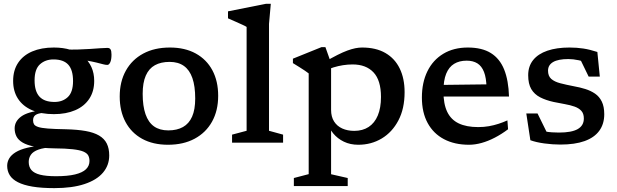

<svg xmlns="http://www.w3.org/2000/svg" viewBox="-20 -755 3264 1016"><path d="M267.5 240.5Q199.5 240.5 152 232.5Q104.5 224.5 74.8 209.2Q45 194 31.5 172Q18 150 18 122.5Q18 101.5 28.8 83.2Q39.5 65 63 50.5Q86.5 36 124.8 26.8Q163 17.5 218.5 15L260.5 14.5V24Q211 26.5 183 36.8Q155 47 143.5 63.8Q132 80.5 132 102Q132 128 146.2 144.8Q160.5 161.5 192.2 169.5Q224 177.5 276.5 177.5Q338 177.5 377.2 168Q416.5 158.5 435 140.5Q453.5 122.5 453.5 97Q453.5 80 447 67.8Q440.5 55.5 421.5 47.2Q402.5 39 365 34.8Q327.5 30.5 265.5 30Q203.5 29 163 21Q122.5 13 99.5 -0.8Q76.5 -14.5 67 -33.5Q57.5 -52.5 57.5 -75.5Q57.5 -113 92.2 -138.5Q127 -164 204.5 -171.5L210 -158Q181 -155.5 168 -146.5Q155 -137.5 155 -118Q155 -106 160 -97.5Q165 -89 181.8 -83.2Q198.5 -77.5 233.5 -74.8Q268.5 -72 329 -71Q389.5 -69.5 433 -61.8Q476.5 -54 504.2 -37.8Q532 -21.5 545 4.5Q558 30.5 558 67.5Q558 119.5 525 158.5Q492 197.5 427 219Q362 240.5 267.5 240.5ZM265 -151Q197.5 -151 149.2 -172Q101 -193 75.2 -232.5Q49.5 -272 49.5 -327Q49.5 -383 75.8 -422.5Q102 -462 150.5 -482.8Q199 -503.5 265 -503.5Q314.5 -503.5 354 -491.2Q393.5 -479 421.2 -455.8Q449 -432.5 463.8 -400Q478.5 -367.5 478.5 -327Q478.5 -271.5 452.2 -232Q426 -192.5 378 -171.8Q330 -151 265 -151ZM268.5 -215.5Q311.5 -215.5 339 -241.5Q366.5 -267.5 366.5 -326Q366.5 -385 341.2 -412.8Q316 -440.5 263 -440.5Q220 -440.5 191.5 -414.8Q163 -389 163 -330Q163 -271.5 189 -243.5Q215 -215.5 268.5 -215.5ZM348.5 -448 325 -493.5Q359 -492 392.8 -493Q426.5 -494 456.8 -496Q487 -498 511 -499.8Q535 -501.5 548.5 -501.5Q560 -501.5 565 -493.5Q570 -485.5 570 -466Q570 -439.5 563.5 -425.5Q557 -411.5 548 -411.5Q538.5 -411.5 525.5 -415Q512.5 -418.5 491.2 -423.8Q470 -429 435.5 -435.2Q401 -441.5 348.5 -448Z M870.5 -65Q916.5 -65 948.2 -82.8Q980 -100.5 996.5 -137.8Q1013 -175 1013 -234Q1013 -299 998 -342Q983 -385 953 -406.2Q923 -427.5 877.5 -427.5Q831.5 -427.5 799.8 -410Q768 -392.5 751.5 -355Q735 -317.5 735 -258.5Q735 -194 750 -150.8Q765 -107.5 795 -86.2Q825 -65 870.5 -65ZM869 11Q789.5 11 732.2 -20.5Q675 -52 644.2 -109.5Q613.5 -167 613.5 -244.5Q613.5 -323 646 -381.2Q678.5 -439.5 738 -471.5Q797.5 -503.5 879 -503.5Q958.5 -503.5 1015.8 -472Q1073 -440.5 1103.8 -383.2Q1134.5 -326 1134.5 -248Q1134.5 -169.5 1102 -111.2Q1069.5 -53 1010 -21Q950.5 11 869 11Z M1403.5 -63 1478 -42.5V0H1208V-42.5L1285 -63V-612.5Q1278.5 -617 1262.5 -624.2Q1246.5 -631.5 1226.2 -640.5Q1206 -649.5 1186.5 -658V-695L1388 -735H1413L1403.5 -628.5Z M1996 -242Q1996 -330 1956.5 -372Q1917 -414 1846 -414Q1820.5 -414 1795 -410Q1769.5 -406 1745.2 -398.5Q1721 -391 1698 -380L1697 -426.5Q1735.5 -449 1765.2 -464Q1795 -479 1818.2 -487.5Q1841.5 -496 1860.5 -499.8Q1879.5 -503.5 1896 -503.5Q1969.5 -503.5 2019.5 -474.5Q2069.5 -445.5 2095.2 -392.5Q2121 -339.5 2121 -267Q2121 -180 2088.2 -117.8Q2055.5 -55.5 2000 -22.2Q1944.5 11 1876 11Q1833.5 11 1799.8 -5.2Q1766 -21.5 1743.5 -48.8Q1721 -76 1712 -109.5H1732V167L1820 187V229.5H1535V187L1613.5 166.5V-366.5Q1607 -372 1594.2 -380.5Q1581.5 -389 1564.8 -399.5Q1548 -410 1530 -421V-444.5L1681 -505.5H1702L1732 -421V-173.5Q1732 -137 1747.8 -112.2Q1763.5 -87.5 1791.2 -75Q1819 -62.5 1854.5 -62.5Q1899 -62.5 1930.8 -83.2Q1962.5 -104 1979.2 -144Q1996 -184 1996 -242Z M2455.5 -503.5Q2530.5 -503.5 2577.5 -474.2Q2624.5 -445 2647.8 -387.2Q2671 -329.5 2673.5 -244H2303.5L2302 -305.5L2589.5 -309L2554.5 -291Q2553.5 -343 2541.2 -374.2Q2529 -405.5 2506 -419.8Q2483 -434 2449.5 -434Q2410.5 -434 2383 -417.2Q2355.5 -400.5 2341 -364.8Q2326.5 -329 2326.5 -271Q2326.5 -205 2346.5 -163.2Q2366.5 -121.5 2407.5 -102Q2448.5 -82.5 2510.5 -82.5Q2540.5 -82.5 2567.2 -87.2Q2594 -92 2618.5 -100Q2643 -108 2665 -118L2668.5 -71Q2634 -45 2598.2 -26.5Q2562.5 -8 2528 1.5Q2493.5 11 2462 11Q2385.5 11 2329.5 -18.5Q2273.5 -48 2243 -104Q2212.5 -160 2212.5 -239Q2212.5 -318.5 2241.8 -378Q2271 -437.5 2325.8 -470.5Q2380.5 -503.5 2455.5 -503.5Z M2993.5 -503.5Q3032.5 -503.5 3066.8 -498.2Q3101 -493 3141 -480L3154 -349.5H3095L3035.5 -472L3103.5 -418Q3072.5 -430 3042.5 -436.2Q3012.5 -442.5 2988 -442.5Q2934 -442.5 2907 -426.8Q2880 -411 2880 -381Q2880 -352.5 2897 -337.5Q2914 -322.5 2944.8 -314.5Q2975.5 -306.5 3017 -298.5Q3048.5 -293 3077.2 -284Q3106 -275 3128.8 -259.5Q3151.5 -244 3164.5 -217.5Q3177.5 -191 3177.5 -150.5Q3177.5 -99 3151.2 -63Q3125 -27 3073.5 -8.5Q3022 10 2945 10Q2904 10 2860.2 4Q2816.5 -2 2786.5 -13L2765 -154.5H2824.5L2891.5 -18L2825.5 -69.5Q2843.5 -63.5 2862.5 -59.8Q2881.5 -56 2900.5 -54.8Q2919.5 -53.5 2937.5 -53.5Q3005 -53.5 3037.2 -72Q3069.5 -90.5 3069.5 -128Q3069.5 -154 3056.2 -168.5Q3043 -183 3020.2 -191Q2997.5 -199 2969 -204Q2940.5 -209 2909.5 -215.5Q2868.5 -224.5 2838 -240.2Q2807.5 -256 2791.2 -283.8Q2775 -311.5 2775 -357Q2775 -404.5 2801.2 -437.2Q2827.5 -470 2876.8 -486.8Q2926 -503.5 2993.5 -503.5Z"/></svg>

Font: Newsreader 9pt Medium
Style: Regular
Weight: 500
Designer: Hugues Gentile
Foundry: Production Type
Version: Version 1.003